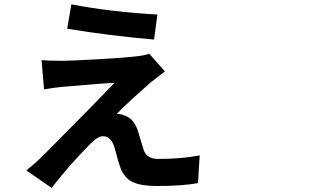

<svg xmlns="http://www.w3.org/2000/svg" viewBox="-20 -828 1540 900"><path d="M314.5 -807.6Q497.1 -772.5 717.8 -759.8L702.1 -642.6Q496.1 -660.2 294.9 -693.4ZM752.9 -493.2Q750 -491.2 688.5 -443.4Q571.3 -340.8 527.3 -293.9Q548.8 -293.9 564.5 -286.1Q604.5 -274.4 625 -218.8Q628.9 -208 638.2 -175.3Q647.5 -142.6 652.3 -128.9Q665 -83 721.7 -83Q831.1 -83 916 -99.6L908.2 30.3Q835.9 43.9 713.9 43.9Q641.6 43.9 602.1 25.4Q562.5 6.8 544.9 -41Q535.2 -66.4 515.6 -140.6Q499 -189.5 462.9 -189.5Q437.5 -189.5 399.4 -149.4Q311.5 -61.5 221.7 52.7L103.5 -29.3Q142.6 -60.5 172.9 -89.8Q185.5 -102.5 258.8 -176.3Q332 -250 404.3 -323.7Q476.6 -397.5 516.6 -439.5Q460.9 -437.5 272.5 -420.9Q231.4 -417 186.5 -409.2L174.8 -545.9Q210 -543 269.5 -543Q312.5 -543 440.4 -550.3Q568.4 -557.6 624 -564.5Q658.2 -568.4 679.7 -576.2Z"/></svg>

Font: Bpmf Zihi Sans Bold
Style: Bold
Weight: 700
Foundry: But Ko
Version: Version 1.320